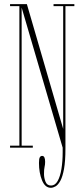

<svg xmlns="http://www.w3.org/2000/svg" viewBox="-20 -720 408 936"><path d="M29 0V-10H74.5V-690H29V-700H111L288 -91.5V-690H241V-700H342.5V-690H299V3.5Q299 66 292 104Q285 142 274 161.8Q263 181.5 250.8 188.5Q238.5 195.5 228 195.5Q199.5 195.5 184.8 158.8Q170 122 170 74.5Q170 54 174 47Q178 40 185.5 40Q200 40 200 69Q200 83 197.2 93.8Q194.5 104.5 194.5 128Q194.5 147 201.8 165.8Q209 184.5 229 184.5Q248.5 184.5 261 162.5Q273.5 140.5 279.5 103.5Q285.5 66.5 285.5 22V0L85.5 -683V-10H140V0Z"/></svg>

Font: Imbue 100pt Thin
Style: Regular
Weight: 100
Designer: Tyler Finck
Foundry: Etcetera Type Company
Version: Version 1.102; ttfautohint (v1.8.3)